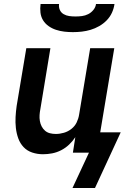

<svg xmlns="http://www.w3.org/2000/svg" viewBox="-20 -760 640 956"><path d="M343 -600Q321 -600 300 -602.5Q279 -605 259 -611.5Q239 -618 222 -630Q205 -642 194.5 -659Q184 -676 181.5 -697Q179 -718 182 -740H274Q272 -724 278 -710.5Q284 -697 297 -689.5Q310 -682 325 -680Q340 -678 356 -678Q372 -678 388 -680Q404 -682 419 -689.5Q434 -697 445 -710.5Q456 -724 458 -740H550Q547 -718 537.5 -697Q528 -676 511.5 -659Q495 -642 474 -630Q453 -618 431 -611.5Q409 -605 387 -602.5Q365 -600 343 -600ZM453 176H341L423 0H343L355 -77Q342 -57 324 -40Q306 -23 284.5 -12Q263 -1 240 3.5Q217 8 194 8Q166 8 140.5 -0.5Q115 -9 97.5 -27.5Q80 -46 71 -71Q62 -96 59 -123Q56 -150 57.5 -177.5Q59 -205 63 -233L111 -520H231L181 -217Q178 -202 177 -187Q176 -172 178.5 -157.5Q181 -143 187.5 -130.5Q194 -118 204.5 -109Q215 -100 229 -96.5Q243 -93 258 -93Q278 -93 298.5 -99Q319 -105 336 -118.5Q353 -132 362 -151Q371 -170 374 -190L429 -520H549L479 -101H581Z"/></svg>

Font: Iosevka Aile
Style: Bold Italic
Weight: 700
Italic angle: -9°
Designer: Belleve Invis
Foundry: Belleve Invis
Version: Version 28.0.1; ttfautohint (v1.8.4)